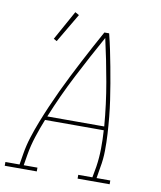

<svg xmlns="http://www.w3.org/2000/svg" viewBox="-107 -880 795 950"><g transform="rotate(10 291.0 -404.5)"><path d="M-18 0V-19H53L62 -74Q69 -117 82.5 -159.5Q96 -202 112.5 -244Q129 -286 147 -327.5Q165 -369 184.5 -410.5Q204 -452 224.5 -492.5Q245 -533 266 -573.5Q287 -614 309 -654.5Q331 -695 353 -735H377Q387 -695 395.5 -654.5Q404 -614 411.5 -573.5Q419 -533 426 -492.5Q433 -452 439 -410.5Q445 -369 449 -327.5Q453 -286 455.5 -244Q458 -202 457.5 -159Q457 -116 449 -74L440 -19H509V0H348V-19H419L429 -74Q436 -120 436.5 -166.5Q437 -213 434 -258H139Q121 -213 106 -167Q91 -121 83 -74L74 -19H143V0ZM433 -277Q424 -388 405 -495.5Q386 -603 362 -709Q303 -603 247.5 -495.5Q192 -388 147 -277ZM128 -652 112 -661 194 -809 214 -798Z"/></g></svg>

Font: Iosevka Curly Slab ThExObl
Style: Regular
Weight: 100
Width: 7
Italic angle: -9°
Monospace: yes
Designer: Belleve Invis
Foundry: Belleve Invis
Version: Version 11.1.0; ttfautohint (v1.8.3)